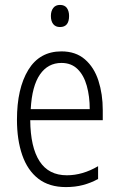

<svg xmlns="http://www.w3.org/2000/svg" viewBox="-20 -802 485 781"><path d="M230 -593Q288 -593 325.5 -560.5Q363 -528 380.5 -473.5Q398 -419 398 -354V-313H103Q104 -203 141 -146Q178 -89 252 -89Q316 -89 379 -126V-74Q350 -58 318 -49.5Q286 -41 248 -41Q180 -41 136 -75Q92 -109 70.5 -171Q49 -233 49 -315Q49 -442 95 -517.5Q141 -593 230 -593ZM230 -546Q175 -546 142.5 -499Q110 -452 105 -358H345Q345 -410 333 -453Q321 -496 295.5 -521Q270 -546 230 -546ZM224 -782Q243 -782 252 -769.5Q261 -757 261 -737Q261 -692 224 -692Q206 -692 196.5 -704Q187 -716 187 -737Q187 -757 196.5 -769.5Q206 -782 224 -782Z"/></svg>

Font: Noto Sans Tamil UI Condensed Light
Style: Regular
Weight: 300
Width: 3
Designer: Jelle Bosma - Monotype Design Team
Foundry: Monotype Imaging Inc.
Version: Version 2.004; ttfautohint (v1.8.4.7-5d5b)